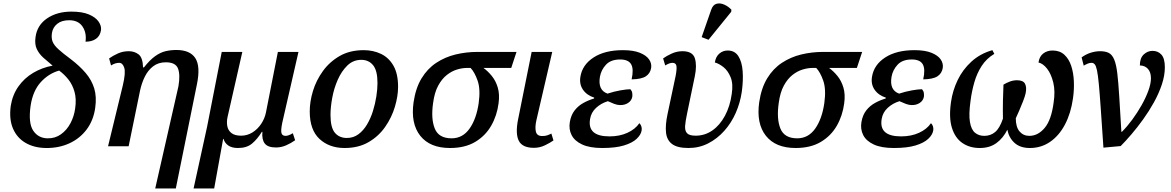

<svg xmlns="http://www.w3.org/2000/svg" viewBox="-20 -831 6656 1091"><path d="M240 10Q174 9 125.5 -19Q77 -47 54 -100Q31 -153 41 -229Q51 -292 84.5 -339.5Q118 -387 168.5 -417Q219 -447 279 -458Q251 -481 226.5 -503Q202 -525 189 -552.5Q176 -580 182 -621Q191 -688 247.5 -726.5Q304 -765 386 -765Q447 -765 485 -749Q523 -733 540 -708.5Q557 -684 554 -660Q549 -627 525.5 -610.5Q502 -594 466 -594Q473 -644 449 -680Q425 -716 373 -716Q330 -716 305 -695.5Q280 -675 275 -643Q271 -614 279 -594Q287 -574 311.5 -551.5Q336 -529 382 -495Q433 -456 467 -416Q501 -376 515.5 -328.5Q530 -281 521 -218Q511 -147 472.5 -95.5Q434 -44 374 -16.5Q314 11 240 10ZM250 -45Q293 -44 326.5 -68Q360 -92 380.5 -131Q401 -170 407 -214Q415 -268 403.5 -309Q392 -350 368.5 -379.5Q345 -409 316 -430Q256 -413 211.5 -364Q167 -315 154 -231Q140 -132 168.5 -89Q197 -46 250 -45Z M862 240 994 -341Q1005 -406 991.5 -441.5Q978 -477 922 -477Q880 -477 850.5 -454.5Q821 -432 803 -395.5Q785 -359 776 -317L711 0H594L678 -346Q695 -418 686 -446Q677 -474 657 -474Q648 -474 636.5 -471Q625 -468 611 -459L600 -499Q621 -514 649.5 -527Q678 -540 712 -540Q744 -540 767.5 -522Q791 -504 793 -448H798Q831 -490 861 -511.5Q891 -533 920.5 -540Q950 -547 982 -547Q1060 -547 1090 -500.5Q1120 -454 1099 -352L979 240Z M1080 240 1157 -112 1240 -536H1357L1273 -166Q1267 -139 1271.5 -114.5Q1276 -90 1295 -75Q1314 -60 1350 -60Q1385 -60 1414.5 -78.5Q1444 -97 1464 -127Q1484 -157 1491 -191L1559 -536H1676L1584 -134Q1575 -90 1579.5 -74.5Q1584 -59 1603 -59Q1619 -59 1644 -74L1657 -34Q1633 -17 1605.5 -5Q1578 7 1548 7Q1502 7 1484.5 -15.5Q1467 -38 1471 -82H1468Q1442 -40 1412 -15Q1382 10 1332 10Q1298 10 1277.5 -4Q1257 -18 1250 -42H1248L1197 240Z M1938 10Q1851 10 1795.5 -41.5Q1740 -93 1740 -198Q1740 -254 1758.5 -314.5Q1777 -375 1815 -427.5Q1853 -480 1910.5 -513Q1968 -546 2047 -546Q2100 -546 2144.5 -525Q2189 -504 2215.5 -458Q2242 -412 2242 -338Q2242 -285 2224 -224.5Q2206 -164 2169 -110.5Q2132 -57 2074.5 -23.5Q2017 10 1938 10ZM1951 -47Q1988 -47 2016.5 -68Q2045 -89 2065.5 -123.5Q2086 -158 2099 -199.5Q2112 -241 2118.5 -283Q2125 -325 2125 -359Q2125 -430 2100 -460.5Q2075 -491 2033 -491Q1987 -491 1954 -459Q1921 -427 1899.5 -378.5Q1878 -330 1868 -276Q1858 -222 1858 -178Q1858 -106 1883 -76.5Q1908 -47 1951 -47Z M2537 10Q2423 10 2368 -59.5Q2313 -129 2330 -250Q2342 -331 2375.5 -386Q2409 -441 2459 -474Q2509 -507 2569 -521.5Q2629 -536 2693 -536H2915L2885 -445H2727Q2752 -427 2774.5 -399.5Q2797 -372 2808.5 -333.5Q2820 -295 2813 -244Q2804 -174 2771 -116.5Q2738 -59 2680 -24.5Q2622 10 2537 10ZM2546 -45Q2609 -45 2648 -100Q2687 -155 2700 -245Q2711 -324 2694 -372.5Q2677 -421 2654 -445H2634Q2607 -445 2577 -436Q2547 -427 2519 -405Q2491 -383 2470 -344.5Q2449 -306 2441 -246Q2428 -156 2450.5 -100.5Q2473 -45 2546 -45Z M3014 9Q2949 9 2928.5 -30Q2908 -69 2923 -148L3001 -536H3118L3028 -148Q3019 -108 3025 -83Q3031 -58 3061 -58Q3077 -58 3088 -61.5Q3099 -65 3113 -72L3125 -33Q3107 -20 3077 -5.5Q3047 9 3014 9Z M3402 10Q3331 10 3288 -10Q3245 -30 3228 -63.5Q3211 -97 3218 -138Q3225 -178 3245.5 -204Q3266 -230 3295 -246Q3324 -262 3355 -271L3357 -276Q3314 -290 3292.5 -321.5Q3271 -353 3278 -395Q3289 -463 3353 -504.5Q3417 -546 3520 -546Q3579 -546 3616 -531Q3653 -516 3668.5 -493Q3684 -470 3680 -445Q3675 -414 3650 -397.5Q3625 -381 3569 -380Q3582 -438 3566.5 -465.5Q3551 -493 3504 -493Q3451 -493 3423.5 -463.5Q3396 -434 3389 -395Q3376 -319 3432 -299Q3468 -311 3505 -317.5Q3542 -324 3562 -324Q3571 -314 3572.5 -303Q3574 -292 3573 -282Q3569 -259 3549 -246Q3529 -233 3502 -234Q3488 -234 3469.5 -241Q3451 -248 3434 -256Q3395 -244 3367 -218Q3339 -192 3333 -155Q3316 -56 3443 -56Q3501 -56 3545.5 -76.5Q3590 -97 3613 -131Q3620 -125 3624 -114Q3628 -103 3626 -90Q3622 -65 3597.5 -42Q3573 -19 3525.5 -4.5Q3478 10 3402 10Z M3892 10Q3829 10 3799 -12.5Q3769 -35 3764.5 -78Q3760 -121 3773 -182L3819 -399Q3827 -441 3823.5 -457.5Q3820 -474 3801 -474Q3792 -474 3781.5 -470Q3771 -466 3760 -459L3748 -499Q3767 -513 3796.5 -526.5Q3826 -540 3858 -540Q3916 -540 3928.5 -499.5Q3941 -459 3928 -397L3884 -185Q3875 -143 3873 -115.5Q3871 -88 3884 -74Q3897 -60 3933 -60Q3985 -60 4027.5 -89.5Q4070 -119 4099 -172.5Q4128 -226 4138 -297Q4147 -355 4131.5 -392.5Q4116 -430 4090.5 -450Q4065 -470 4042 -476Q4047 -509 4067.5 -526.5Q4088 -544 4115 -544Q4155 -544 4175.5 -512Q4196 -480 4200 -426.5Q4204 -373 4195 -309Q4186 -247 4161 -190Q4136 -133 4096 -88Q4056 -43 4004.5 -16.5Q3953 10 3892 10ZM4006 -605 3967 -620 4021 -775Q4031 -804 4051.5 -809.5Q4072 -815 4095 -805Q4118 -795 4136 -776L4135 -764Z M4501 10Q4387 10 4332 -59.5Q4277 -129 4294 -250Q4306 -331 4339.5 -386Q4373 -441 4423 -474Q4473 -507 4533 -521.5Q4593 -536 4657 -536H4879L4849 -445H4691Q4716 -427 4738.5 -399.5Q4761 -372 4772.5 -333.5Q4784 -295 4777 -244Q4768 -174 4735 -116.5Q4702 -59 4644 -24.5Q4586 10 4501 10ZM4510 -45Q4573 -45 4612 -100Q4651 -155 4664 -245Q4675 -324 4658 -372.5Q4641 -421 4618 -445H4598Q4571 -445 4541 -436Q4511 -427 4483 -405Q4455 -383 4434 -344.5Q4413 -306 4405 -246Q4392 -156 4414.5 -100.5Q4437 -45 4510 -45Z M5059 10Q4988 10 4945 -10Q4902 -30 4885 -63.5Q4868 -97 4875 -138Q4882 -178 4902.5 -204Q4923 -230 4952 -246Q4981 -262 5012 -271L5014 -276Q4971 -290 4949.5 -321.5Q4928 -353 4935 -395Q4946 -463 5010 -504.5Q5074 -546 5177 -546Q5236 -546 5273 -531Q5310 -516 5325.5 -493Q5341 -470 5337 -445Q5332 -414 5307 -397.5Q5282 -381 5226 -380Q5239 -438 5223.5 -465.5Q5208 -493 5161 -493Q5108 -493 5080.5 -463.5Q5053 -434 5046 -395Q5033 -319 5089 -299Q5125 -311 5162 -317.5Q5199 -324 5219 -324Q5228 -314 5229.5 -303Q5231 -292 5230 -282Q5226 -259 5206 -246Q5186 -233 5159 -234Q5145 -234 5126.5 -241Q5108 -248 5091 -256Q5052 -244 5024 -218Q4996 -192 4990 -155Q4973 -56 5100 -56Q5158 -56 5202.5 -76.5Q5247 -97 5270 -131Q5277 -125 5281 -114Q5285 -103 5283 -90Q5279 -65 5254.5 -42Q5230 -19 5182.5 -4.5Q5135 10 5059 10Z M5384 -252Q5393 -316 5421.5 -375.5Q5450 -435 5499.5 -480.5Q5549 -526 5619 -546L5630 -525Q5585 -498 5558 -456Q5531 -414 5516.5 -363.5Q5502 -313 5495 -259Q5484 -181 5491.5 -137.5Q5499 -94 5520.5 -76.5Q5542 -59 5573 -59Q5609 -59 5635 -81Q5661 -103 5679 -157Q5678 -205 5679 -258.5Q5680 -312 5682 -350Q5698 -360 5718 -367.5Q5738 -375 5759 -375Q5794 -375 5804.5 -355Q5815 -335 5808 -301Q5804 -283 5793.5 -256Q5783 -229 5771.5 -202.5Q5760 -176 5752 -159Q5752 -109 5773.5 -84Q5795 -59 5829 -59Q5878 -59 5916 -104Q5954 -149 5967 -248Q5977 -313 5965 -362Q5953 -411 5930 -440.5Q5907 -470 5881 -476Q5886 -510 5908 -527Q5930 -544 5961 -544Q6002 -544 6028 -520Q6054 -496 6067 -456.5Q6080 -417 6082 -368.5Q6084 -320 6077 -272Q6065 -187 6031.5 -123.5Q5998 -60 5947 -25Q5896 10 5832 10Q5777 10 5745 -19Q5713 -48 5704 -94Q5681 -47 5642.5 -18.5Q5604 10 5547 10Q5490 10 5448.5 -18.5Q5407 -47 5389 -105Q5371 -163 5384 -252Z M6126 -505Q6151 -523 6178 -531.5Q6205 -540 6231 -540Q6262 -540 6281 -530Q6300 -520 6311.5 -492Q6323 -464 6329 -413Q6335 -362 6340 -281Q6345 -200 6352 -82H6355Q6385 -112 6414 -151.5Q6443 -191 6467 -233.5Q6491 -276 6505.5 -316Q6520 -356 6520 -386Q6520 -421 6502.5 -440Q6485 -459 6457 -459Q6457 -501 6479 -521.5Q6501 -542 6529 -542Q6560 -542 6579.5 -520.5Q6599 -499 6599 -449Q6599 -402 6582 -351Q6565 -300 6537 -249.5Q6509 -199 6475.5 -152.5Q6442 -106 6408.5 -67Q6375 -28 6348 -1L6250 8Q6241 -124 6235 -211.5Q6229 -299 6224 -352Q6219 -405 6213.5 -431Q6208 -457 6200.5 -465.5Q6193 -474 6183 -474Q6172 -474 6162 -470Q6152 -466 6138 -458Z"/></svg>

Font: Noto Serif Medium
Style: Italic
Weight: 500
Italic angle: -12°
Designer: Monotype Design Team
Foundry: Monotype Imaging Inc.
Version: Version 2.014; ttfautohint (v1.8.4.7-5d5b)